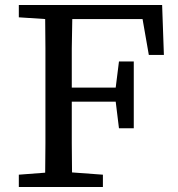

<svg xmlns="http://www.w3.org/2000/svg" viewBox="-20 -745 709 765"><path d="M390 0H55V-49L160 -57Q161 -115 161 -173V-553Q161 -611 160 -669L55 -676V-686V-725H626L633 -526H582H573L548 -669H268L266 -552V-396H441L454 -500H513V-234H465H454L441 -340H266V-175Q267 -116 267 -58L390 -49Z"/></svg>

Font: Early Summer Mincho Screen
Style: Regular
Weight: 400
Designer: GuiWonder
Version: Version 1.002